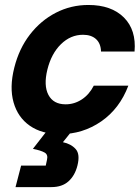

<svg xmlns="http://www.w3.org/2000/svg" viewBox="-20 -530 563 773"><path d="M222.5 10Q148.3 10 100 -23.8Q51.7 -57.5 34.6 -117.9Q17.5 -178.3 37.5 -257.5Q56.7 -334.2 100.4 -390.8Q144.2 -447.5 205 -478.8Q265.8 -510 335.8 -510Q428.3 -510 478.8 -459.6Q529.2 -409.2 521.7 -322.5H386.7Q385.8 -355 366.7 -372.5Q347.5 -390 314.2 -390Q264.2 -390 225.4 -352.1Q186.7 -314.2 170.8 -250Q155 -185.8 175 -147.9Q195 -110 244.2 -110Q279.2 -110 309.2 -129.6Q339.2 -149.2 357.5 -185H496.7Q461.7 -92.5 387.5 -41.2Q313.3 10 222.5 10ZM42.5 223.3 65 136.7H164.2L169.2 113.3Q174.2 92.5 159.6 84.2Q145 75.8 112.5 69.2L185.8 -25H287.5L233.3 42.5Q265.8 49.2 284.6 70Q303.3 90.8 291.7 136.7Q281.7 176.7 255.8 200Q230 223.3 186.7 223.3Z"/></svg>

Font: Funnel Sans Light
Style: Bold Italic
Weight: 700
Italic angle: -14.036°
Version: Version 1.000